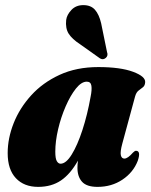

<svg xmlns="http://www.w3.org/2000/svg" viewBox="-20 -720 591 750"><path d="M458 -160Q449 -127 452 -113.8Q455 -100.5 466 -100.5Q479 -100.5 499.5 -124Q506.5 -131 511 -131Q531.5 -131 518 -91.5Q500.5 -46.5 458.2 -18.2Q416 10 361 10Q318.5 10 300.5 -10Q282.5 -30 282.5 -64.5Q282.5 -76.5 284.5 -92.5Q255 -40 218 -15Q181 10 129 10Q74 10 42 -24Q10 -58 10 -122Q10 -179.5 33.2 -238.5Q56.5 -297.5 101.5 -347.2Q146.5 -397 212.5 -427.5Q278.5 -458 364 -458Q450.5 -458 500 -439.5Q549.5 -421 547 -398Q546 -385 538 -379Q530 -373 521 -366Q512 -359 507.5 -342.5ZM196 -127.5Q196 -100.5 202 -90.5Q208 -80.5 216.5 -80.5Q238 -80.5 260.2 -116.5Q282.5 -152.5 302 -212.2Q321.5 -272 334 -342.5Q339.5 -369.5 337 -385.2Q334.5 -401 319 -401Q298 -401 276.5 -374Q255 -347 236.5 -304.5Q218 -262 207 -215Q196 -168 196 -127.5ZM375 -629.5 398 -517Q403.5 -503 393.5 -494Q382.5 -484.5 370.5 -492L293 -547Q261.5 -567.5 248.2 -588.5Q235 -609.5 238.5 -642Q241 -662 258.8 -681Q276.5 -700 305.5 -700Q335 -700 351 -681.8Q367 -663.5 375 -629.5Z"/></svg>

Font: Fraunces 144pt Soft Black
Style: Italic
Weight: 900
Italic angle: -16°
Version: Version 1.000;[b76b70a41]